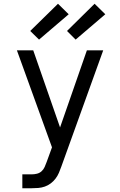

<svg xmlns="http://www.w3.org/2000/svg" viewBox="-20 -1003 640 1023"><path d="M99 0V-74H148Q163 -74 177 -77.5Q191 -81 201.5 -90.5Q212 -100 218 -113.5Q224 -127 229 -141L257 -218L70 -735H157L300 -324L443 -735H530L307 -116Q301 -99 294 -82.5Q287 -66 276 -51.5Q265 -37 250.5 -26Q236 -15 219 -9Q202 -3 184 -1.5Q166 0 148 0ZM383 -792 337 -838 484 -983 541 -927ZM188 -792 141 -838 289 -983 346 -927Z"/></svg>

Font: R Plex Mono
Style: Regular
Weight: 400
Monospace: yes
Designer: Belleve Invis
Foundry: Belleve Invis
Version: Version 31.8.0